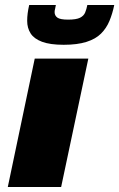

<svg xmlns="http://www.w3.org/2000/svg" viewBox="-20 -743 474 763"><path d="M11 0 118 -510H331L223 0ZM233 -565Q179 -565 147 -577Q115 -589 101.5 -610.5Q88 -632 88 -660Q88 -675 90 -690.5Q92 -706 96 -723H202Q201 -715 199 -708Q197 -701 197 -695Q197 -681 208 -673Q219 -665 251 -665Q283 -665 298 -672.5Q313 -680 318.5 -693.5Q324 -707 327 -723H434Q427 -689 415 -660Q403 -631 381.5 -609.5Q360 -588 323.5 -576.5Q287 -565 233 -565Z"/></svg>

Font: Saira Expanded ExtraBold
Style: Italic
Weight: 800
Width: 7
Italic angle: -12°
Designer: Hector Gatti with collaboration of the Omnibus-Type team
Foundry: Omnibus-Type
Version: Version 1.101